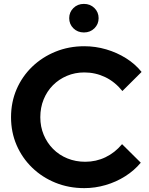

<svg xmlns="http://www.w3.org/2000/svg" viewBox="-20 -946 758 976"><path d="M408.4 10.3Q329.6 10.3 261.8 -17.2Q194 -44.7 143.3 -93.9Q92.6 -143 64.3 -208.5Q36.1 -274 36.1 -350Q36.1 -426.7 64.3 -492.2Q92.6 -557.7 143.6 -606.9Q194.7 -656 262.5 -683.5Q330.3 -711 408.4 -711Q465.6 -711 520 -695Q574.4 -679 620.8 -649.9Q667.2 -620.8 699.7 -580.3L602.2 -483.3Q564.1 -530.3 514.5 -554.1Q464.8 -577.8 408.4 -577.8Q361 -577.8 320.1 -560.4Q279.2 -543.1 248.9 -512.5Q218.6 -481.9 201.8 -440.5Q184.9 -399.1 184.9 -350Q184.9 -301.9 202.2 -260.7Q219.4 -219.5 250.1 -188.6Q280.9 -157.6 322.7 -140.7Q364.5 -123.7 413.3 -123.7Q468.3 -123.7 516.2 -146.7Q564.1 -169.7 600.5 -213.2L695.6 -119Q662.7 -79.4 616.7 -50.2Q570.7 -21 517.2 -5.4Q463.6 10.3 408.4 10.3ZM406.6 -781Q374.4 -781 353.1 -802.1Q331.8 -823.2 331.8 -853.6Q331.8 -884 353.1 -905.1Q374.4 -926.2 406.6 -926.2Q438.7 -926.2 460 -905.1Q481.3 -884 481.3 -853.6Q481.3 -823.2 460 -802.1Q438.7 -781 406.6 -781Z"/></svg>

Font: Red Hat Display
Style: Regular
Weight: 300
Designer: Pentagram, MCKL
Foundry: Pentagram, MCKL
Version: Version 1.023